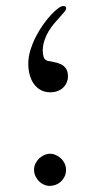

<svg xmlns="http://www.w3.org/2000/svg" viewBox="-20 -647 368 636"><path d="M198.7 -84Q198.7 -72.3 194.1 -62.5Q189.5 -52.7 181.9 -45.7Q174.3 -38.6 164.6 -34.9Q154.8 -31.2 145 -31.2Q135.3 -31.2 126 -35.2Q116.7 -39.1 109.4 -46.4Q102.1 -53.7 97.4 -63.5Q92.8 -73.2 92.8 -85Q92.8 -96.2 97.7 -105.7Q102.5 -115.2 109.9 -122.3Q117.2 -129.4 126.7 -133.5Q136.2 -137.7 146 -137.7Q155.8 -137.7 165.3 -133.3Q174.8 -128.9 182.4 -121.8Q189.9 -114.7 194.3 -105Q198.7 -95.2 198.7 -84ZM205.1 -394Q205.1 -383.8 201.2 -374.3Q197.3 -364.7 189.9 -357.4Q182.6 -350.1 171.6 -345.7Q160.6 -341.3 146.5 -341.3Q128.9 -341.3 115.2 -348.6Q101.6 -356 92.3 -368.9Q83 -381.8 78.4 -398.9Q73.7 -416 73.7 -436Q73.7 -458 80.6 -480.5Q87.4 -502.9 98.1 -524.2Q108.9 -545.4 122.1 -564.2Q135.3 -583 148.2 -596.9Q161.1 -610.8 171.9 -618.9Q182.6 -627 189 -627Q192.9 -627 196 -625.7Q199.2 -624.5 199.2 -619.1Q199.2 -614.7 193.4 -607.7Q187.5 -600.6 179 -591.3Q170.4 -582 160.4 -570.3Q150.4 -558.6 141.8 -544.7Q133.3 -530.8 127.7 -514.6Q122.1 -498.5 121.6 -480.5Q121.6 -468.3 124.5 -458.3Q127.4 -448.2 138.7 -445.3Q147 -443.4 158.4 -441.4Q169.9 -439.5 180.4 -434.8Q190.9 -430.2 198 -420.7Q205.1 -411.1 205.1 -394Z"/></svg>

Font: XB Zar
Style: Regular
Weight: 400
Designer: Behnam
Foundry: Irmug
Version: Version 8.005 2009